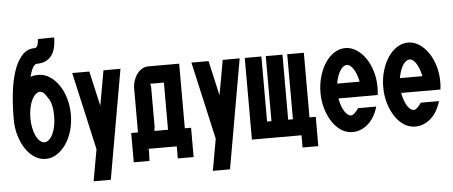

<svg xmlns="http://www.w3.org/2000/svg" viewBox="-52 -773 2465 1045"><g transform="rotate(-5 1180.5 -250.5)"><path d="M16.1 -224.1Q16.1 -298.3 23.4 -366.2Q30.8 -434.1 48.3 -486.6Q65.9 -539.1 94 -570.1Q122.1 -601.1 163.1 -601.1Q174.3 -601.1 179.7 -616.5Q185.1 -631.8 185.1 -648.9L273.9 -649.9Q273.9 -582 246.6 -548.6Q219.2 -515.1 168 -515.1Q145 -515.1 127 -446.8Q138.2 -451.7 147.9 -452.9Q157.7 -454.1 171.9 -454.1Q202.6 -454.1 231.2 -436Q259.8 -418 281.5 -386.5Q303.2 -355 315.7 -313.5Q328.1 -272 328.1 -224.1Q328.1 -176.3 315.7 -134.5Q303.2 -92.8 281.5 -61.8Q259.8 -30.8 231.4 -12.9Q203.1 4.9 171.9 4.9Q139.6 4.9 111.3 -12.9Q83 -30.8 62 -62.5Q41 -94.2 28.6 -135.5Q16.1 -176.8 16.1 -224.1ZM106.9 -224.1Q106.9 -195.3 112.1 -170.2Q117.2 -145 126 -126.5Q134.8 -107.9 147 -96.9Q159.2 -85.9 171.9 -85.9Q185.1 -85.9 197 -96.4Q209 -106.9 218 -126Q227.1 -145 231.9 -169.9Q236.8 -194.8 236.8 -224.1Q236.8 -288.1 214.8 -321.8H213.9Q191.9 -361.8 171.9 -361.8Q158.7 -361.8 146.7 -350.8Q134.8 -339.8 126 -321.5Q117.2 -303.2 112.1 -277.6Q106.9 -252 106.9 -224.1Z M355 -448.2H448.7L491.7 -257.8Q500.5 -305.7 509 -352.8Q517.6 -399.9 525.9 -448.2H618.7L513.7 148.9H419.9L450.7 -23.9Q427.7 -127.9 402.8 -236.6Q377.9 -345.2 355 -448.2Z M646.5 64.9V-95.2H683.6V-333Q683.6 -356 690.4 -377Q697.3 -397.9 708.7 -413.6Q720.2 -429.2 736.3 -438.7Q752.4 -448.2 770.5 -448.2H939.5V-95.2H973.6V64.9H887.2V-1H726.6Q725.6 -1 724.1 -0.5Q722.7 0 720.2 0H734.4Q734.4 15.1 733.9 32Q733.4 48.8 732.4 64.9ZM771.5 -353Q773.4 -351.1 774.9 -345.5Q776.4 -339.8 776.4 -333V-115.2Q776.4 -113.3 775.4 -111.1Q774.4 -108.9 774.4 -106.9Q773.4 -104 773.9 -101.1Q774.4 -98.1 774.4 -95.2H847.7V-353Z M1006.3 -448.2H1100.1L1143.1 -257.8Q1151.9 -305.7 1160.4 -352.8Q1168.9 -399.9 1177.2 -448.2H1270L1165 148.9H1071.3L1102.1 -23.9Q1079.1 -127.9 1054.2 -236.6Q1029.3 -345.2 1006.3 -448.2Z M1297.9 -2V-448.2H1388.7V-92.8H1412.6V-448.2H1503.9V-92.8H1529.8V-448.2H1620.6V-95.2H1654.8V64.9H1568.8V-2Z M1691.9 -224.1Q1691.9 -271 1704.3 -313Q1716.8 -355 1737.8 -386.5Q1758.8 -418 1787.1 -436Q1815.4 -454.1 1847.7 -454.1Q1878.4 -454.1 1907 -436Q1935.5 -418 1957.3 -386.5Q1979 -355 1991.5 -313.5Q2003.9 -272 2003.9 -224.1Q2003.9 -205.1 2001 -184.1H1786.6Q1795.4 -137.2 1812.5 -111.6Q1829.6 -85.9 1847.7 -85.9Q1862.8 -85.9 1888.7 -122.1H1987.8Q1968.8 -59.1 1930.7 -27.1Q1892.6 4.9 1847.7 4.9Q1815.4 4.9 1787.1 -12.9Q1758.8 -30.8 1737.8 -62.5Q1716.8 -94.2 1704.3 -135.5Q1691.9 -176.8 1691.9 -224.1ZM1786.6 -265.1H1909.7Q1899.9 -311 1882.8 -336.4Q1865.7 -361.8 1847.7 -361.8Q1828.6 -361.8 1811.8 -336.4Q1794.9 -311 1786.6 -265.1Z M2034.7 -224.1Q2034.7 -271 2047.1 -313Q2059.6 -355 2080.6 -386.5Q2101.6 -418 2129.9 -436Q2158.2 -454.1 2190.4 -454.1Q2221.2 -454.1 2249.8 -436Q2278.3 -418 2300 -386.5Q2321.8 -355 2334.2 -313.5Q2346.7 -272 2346.7 -224.1Q2346.7 -205.1 2343.8 -184.1H2129.4Q2138.2 -137.2 2155.3 -111.6Q2172.4 -85.9 2190.4 -85.9Q2205.6 -85.9 2231.4 -122.1H2330.6Q2311.5 -59.1 2273.4 -27.1Q2235.4 4.9 2190.4 4.9Q2158.2 4.9 2129.9 -12.9Q2101.6 -30.8 2080.6 -62.5Q2059.6 -94.2 2047.1 -135.5Q2034.7 -176.8 2034.7 -224.1ZM2129.4 -265.1H2252.4Q2242.7 -311 2225.6 -336.4Q2208.5 -361.8 2190.4 -361.8Q2171.4 -361.8 2154.5 -336.4Q2137.7 -311 2129.4 -265.1Z"/></g></svg>

Font: Fundamental  Brigade Condensed
Style: Regular
Weight: 400
Width: 3
Designer: Peter Wiegel, original typeface by Carl Albert Fahrenwaldt 1901
Foundry: Peter Wiegel
Version: Version 0.000 2012 initial release